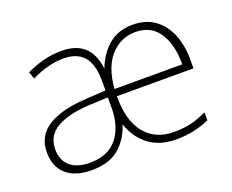

<svg xmlns="http://www.w3.org/2000/svg" viewBox="-94 -746 1041 860"><g transform="rotate(-20 426.5 -316.0)"><path d="M604 -591Q668 -591 711 -558.5Q754 -526 775 -470.5Q796 -415 794 -345V-314H429Q428 -198 477.5 -137Q527 -76 615 -76Q660 -76 694 -83.5Q728 -91 773 -112V-74Q699 -41 615 -41Q534 -41 482.5 -81.5Q431 -122 410 -187Q389 -121 341.5 -81Q294 -41 211 -41Q132 -41 90 -79Q48 -117 48 -184Q48 -263 113 -303.5Q178 -344 295 -350L390 -356V-397Q390 -482 357 -518.5Q324 -555 262 -555Q188 -555 108 -515L96 -549Q135 -568 177.5 -579Q220 -590 264 -590Q332 -590 370.5 -556.5Q409 -523 419 -450Q442 -512 488 -551.5Q534 -591 604 -591ZM604 -556Q534 -556 486 -503Q438 -450 430 -348H753Q754 -441 716.5 -498.5Q679 -556 604 -556ZM299 -319Q200 -314 144 -282Q88 -250 88 -184Q88 -132 121 -103.5Q154 -75 214 -75Q301 -75 344.5 -128.5Q388 -182 389 -270V-323Z"/></g></svg>

Font: Noto Sans Tamil UI ExtraLight
Style: Regular
Weight: 200
Designer: Jelle Bosma - Monotype Design Team
Foundry: Monotype Imaging Inc.
Version: Version 2.004; ttfautohint (v1.8.4.7-5d5b)